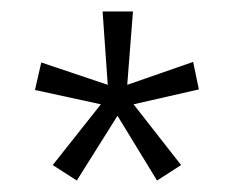

<svg xmlns="http://www.w3.org/2000/svg" viewBox="-20 -781 408 335"><path d="M212 -761 202 -633 317 -673 327 -625 213 -599 296 -493 254 -466 185 -579 114 -466 72 -493 156 -599 41 -624 52 -672 168 -633 159 -761Z"/></svg>

Font: Noto Sans Lao Looped UI ExCd Lt
Style: Regular
Weight: 300
Width: 2
Designer: Mark Frömberg, Ben Mitchell
Foundry: The Fontpad Ltd
Version: Version 1.001